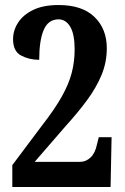

<svg xmlns="http://www.w3.org/2000/svg" viewBox="-20 -744 496 764"><path d="M29 0V-87L149 -247Q198 -310 226 -360Q254 -410 265.5 -454.5Q277 -499 277 -547Q277 -608 259.5 -637.5Q242 -667 213 -667Q172 -667 154 -625Q136 -583 136 -506Q96 -506 64 -523Q32 -540 32 -588Q32 -623 52 -654Q72 -685 112 -704.5Q152 -724 213 -724Q307 -724 356 -676.5Q405 -629 405 -552Q405 -496 384 -445.5Q363 -395 326.5 -345.5Q290 -296 241 -242L118 -100H299Q322 -100 340.5 -117.5Q359 -135 366 -170L373 -198H424L420 0Z"/></svg>

Font: Noto Serif Armenian ExtraCondensed
Style: Bold
Weight: 700
Width: 2
Designer: Monotype Design Team
Foundry: Monotype Imaging Inc.
Version: Version 2.008; ttfautohint (v1.8.4.7-5d5b)